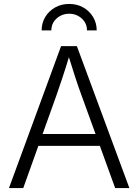

<svg xmlns="http://www.w3.org/2000/svg" viewBox="-20 -964 709 984"><path d="M25.9 0 293 -727.5H374L643.1 0H570.3L397.5 -476.1Q382.8 -516.1 365.5 -568.6Q348.1 -621.1 325.2 -695.8H340.8Q318.4 -620.6 300.5 -567.4Q282.7 -514.2 269.5 -476.1L99.1 0ZM150.4 -216.3V-277.3H518.6V-216.3ZM334.5 -943.8Q375 -943.8 406.7 -925.8Q438.5 -907.7 457 -877Q475.6 -846.2 475.6 -808.1H425.8Q425.8 -845.2 398.7 -869.4Q371.6 -893.6 334.5 -893.6Q297.4 -893.6 270.3 -869.4Q243.2 -845.2 243.2 -808.1H193.4Q193.4 -846.2 211.9 -877Q230.5 -907.7 262.5 -925.8Q294.4 -943.8 334.5 -943.8Z"/></svg>

Font: Inter 16pt Light
Style: Regular
Weight: 300
Version: Version 4.001;git-66647c0bb